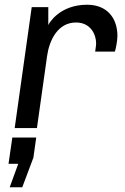

<svg xmlns="http://www.w3.org/2000/svg" viewBox="-20 -541 529 811"><path d="M348 -521C232 -521 187 -443 184 -435V-511H114L42 0H136L179 -305C188 -369 223 -446 301 -446C363 -446 386 -395 386 -358C386 -353 386 -350 382 -323H465C468 -328 476 -368 476 -389C476 -465 432 -521 348 -521ZM133 40H32L16 151H57L21 250H74L121 125Z"/></svg>

Font: Chivo
Style: Italic
Weight: 400
Italic angle: -8°
Designer: Hector Gatti
Foundry: Omnibus-Type
Version: Version 1.003;PS 001.003;hotconv 1.0.70;makeotf.lib2.5.58329